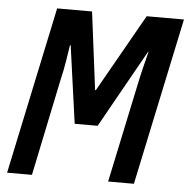

<svg xmlns="http://www.w3.org/2000/svg" viewBox="-51 -765 804 816"><g transform="rotate(5 350.5 -357.0)"><path d="M9 0 160 -714H309L351 -382H354L542 -714H701L550 0H440L532 -435Q539 -469 548 -504Q557 -539 563 -564H561L375 -232H277L231 -563H228Q223 -531 217 -493Q211 -455 202 -418L115 0Z"/></g></svg>

Font: Noto Sans Condensed SemiBold
Style: Italic
Weight: 600
Width: 3
Italic angle: -12°
Designer: Monotype Design Team
Foundry: Monotype Imaging Inc.
Version: Version 2.013; ttfautohint (v1.8.4.7-5d5b)